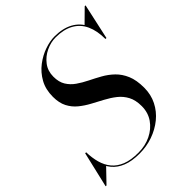

<svg xmlns="http://www.w3.org/2000/svg" viewBox="-234 -893 1040 1040"><g transform="rotate(-45 286.0 -372.5)"><path d="M233 15Q174.5 15 135 -0.8Q95.5 -16.5 72 -45Q48.5 -73.5 37.8 -111.8Q27 -150 25.5 -195H33Q34 -151.5 44.2 -114.5Q54.5 -77.5 77 -50.2Q99.5 -23 137.2 -8Q175 7 231.5 7Q284.5 7 327.8 -14Q371 -35 397 -72.2Q423 -109.5 423 -159Q423 -205 406.5 -236Q390 -267 362.8 -288.5Q335.5 -310 303 -327.2Q270.5 -344.5 238 -362Q205.5 -379.5 178.2 -401.8Q151 -424 134.5 -456Q118 -488 118 -535Q118 -591.5 141.5 -633.5Q165 -675.5 202 -703.8Q239 -732 279.8 -746Q320.5 -760 355 -760Q419 -760 462.2 -736Q505.5 -712 527 -666.2Q548.5 -620.5 548.5 -555H541Q541 -618 520.8 -662Q500.5 -706 459.2 -729Q418 -752 356.5 -752Q318.5 -752 281.8 -734.5Q245 -717 221 -685.2Q197 -653.5 197 -610Q197 -568.5 213.8 -541.5Q230.5 -514.5 257.8 -495.5Q285 -476.5 317.5 -460.5Q350 -444.5 382.8 -426.2Q415.5 -408 442.8 -381.8Q470 -355.5 486.5 -316.8Q503 -278 503 -220Q503 -167.5 481.2 -124.2Q459.5 -81 421.5 -50Q383.5 -19 335 -2Q286.5 15 233 15ZM-22.5 10 25.5 -195H33L34 -149.5Q39 -124.5 45 -105Q51 -85.5 60 -69L-16 10ZM541 -555 543.5 -585Q540.5 -609.5 534.5 -634.5Q528.5 -659.5 512.5 -686.5L587 -760H593.5L548.5 -555Z"/></g></svg>

Font: Bodoni Moda 28pt
Style: Italic
Weight: 400
Italic angle: -13°
Designer: Owen Earl
Foundry: indestructible type
Version: Version 2.004